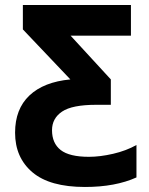

<svg xmlns="http://www.w3.org/2000/svg" viewBox="-20 -734 591 764"><path d="M318 10Q178 10 109 -48.5Q40 -107 40 -206Q40 -300 97 -354Q154 -408 260 -418L71 -617V-714H501V-592H261L421 -418V-317H363Q267 -317 227 -290Q187 -263 187 -216Q187 -164 221.5 -137Q256 -110 334 -110Q378 -110 430 -122Q482 -134 523 -157V-28Q439 10 318 10Z"/></svg>

Font: Noto Sans SemiCondensed
Style: Bold
Weight: 700
Width: 4
Designer: Monotype Design Team
Foundry: Monotype Imaging Inc.
Version: Version 2.013; ttfautohint (v1.8.4.7-5d5b)